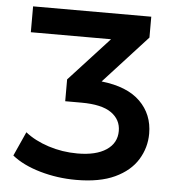

<svg xmlns="http://www.w3.org/2000/svg" viewBox="-51 -748 735 806"><g transform="rotate(5 316.0 -345.0)"><path d="M299 10Q220 10 147 -11Q74 -32 28 -69L74 -171Q114 -139 172.5 -120Q231 -101 295 -101Q373 -101 416.5 -130Q460 -159 460 -210Q460 -258 419.5 -286.5Q379 -315 293 -315H225V-407L394 -591H56V-700H554V-612L370 -411Q479 -399 533.5 -345Q588 -291 588 -210Q588 -151 557 -100.5Q526 -50 462 -20Q398 10 299 10Z"/></g></svg>

Font: Montserrat SemiBold
Style: Regular
Weight: 600
Designer: Julieta Ulanovsky
Foundry: Julieta Ulanovsky
Version: Version 9.000; ttfautohint (v1.8.4.7-5d5b)